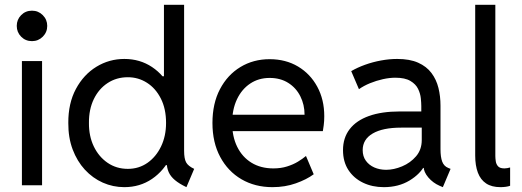

<svg xmlns="http://www.w3.org/2000/svg" viewBox="-20 -772 2177 800"><path d="M71.3 0V-517.6H155.3V0ZM113.3 -600.6Q86.4 -600.6 68.1 -619.1Q49.8 -637.7 49.8 -664.1Q49.8 -690.4 68.1 -709Q86.4 -727.5 113.3 -727.5Q139.6 -727.5 158.2 -709Q176.8 -690.4 176.8 -664.1Q176.8 -637.7 158.2 -619.1Q139.6 -600.6 113.3 -600.6Z M756.8 7.8Q727.1 -6.3 709 -21.5Q690.9 -36.6 682.9 -54.7Q674.8 -72.8 674.8 -95.7L698.2 -84H650.4L676.8 -141.6V-402.3L652.3 -454.1H663.1V-752H747.1V-143.6Q747.1 -111.3 755.4 -95.7Q763.7 -80.1 789.1 -68.4ZM498 7.8Q450.7 7.8 408.4 -11Q366.2 -29.8 333.7 -64.9Q301.3 -100.1 282.7 -149.4Q264.2 -198.7 264.6 -259.8Q264.2 -341.8 296.4 -401.6Q328.6 -461.4 381.8 -493.9Q435.1 -526.4 498 -526.4Q563 -526.4 613.5 -492.7Q664.1 -459 693.1 -398.9Q722.2 -338.9 722.7 -259.8Q722.2 -182.1 693.1 -121.6Q664.1 -61 613.5 -26.6Q563 7.8 498 7.8ZM512.7 -68.4Q558.6 -68.4 594.5 -93.5Q630.4 -118.7 651.1 -161.9Q671.9 -205.1 671.9 -259.8Q671.9 -318.8 650.1 -361.6Q628.4 -404.3 592.3 -427.2Q556.2 -450.2 512.7 -450.2Q465.3 -450.2 428.5 -426Q391.6 -401.9 370.8 -358.9Q350.1 -315.9 350.6 -259.8Q350.1 -205.1 370.8 -161.9Q391.6 -118.7 428.5 -93.5Q465.3 -68.4 512.7 -68.4Z M1115.2 7.8Q1042.5 7.8 986.1 -25.1Q929.7 -58.1 897.5 -118.2Q865.2 -178.2 865.2 -259.8Q865.2 -340.8 896.5 -400.4Q927.7 -460 981.7 -492.7Q1035.6 -525.4 1103.5 -525.4Q1170.4 -525.4 1221.7 -494.9Q1272.9 -464.4 1302 -410.6Q1331.1 -356.9 1331.1 -288.1Q1331.1 -267.1 1328.9 -250.5Q1326.7 -233.9 1325.2 -225.6H928.7V-293.9H1249Q1249 -335.9 1231.4 -370.8Q1213.9 -405.8 1181.2 -426.5Q1148.4 -447.3 1103.5 -447.3Q1057.6 -447.3 1022.5 -423.8Q987.3 -400.4 967.3 -358.2Q947.3 -315.9 947.3 -259.8Q947.3 -203.1 968.3 -160.4Q989.3 -117.7 1027.8 -94Q1066.4 -70.3 1119.1 -70.3Q1150.4 -70.3 1176 -78.4Q1201.7 -86.4 1221.4 -98.4Q1241.2 -110.4 1254.9 -122.1L1287.1 -45.9Q1257.3 -23.9 1212.6 -8.1Q1168 7.8 1115.2 7.8Z M1579.1 7.8Q1531.2 7.8 1492.7 -10.7Q1454.1 -29.3 1431.6 -63.7Q1409.2 -98.1 1409.2 -146.5Q1409.2 -197.8 1437 -233.9Q1464.8 -270 1517.6 -288.8Q1570.3 -307.6 1645.5 -307.6H1752.9V-240.2H1651.4Q1574.7 -240.2 1533 -215.8Q1491.2 -191.4 1491.2 -146.5Q1491.2 -120.6 1504.4 -102.3Q1517.6 -84 1539.8 -74.2Q1562 -64.5 1588.9 -64.5Q1621.1 -64.5 1655.5 -78.9Q1689.9 -93.3 1713.6 -120.8Q1737.3 -148.4 1737.3 -188.5V-242.2L1735.4 -272.5V-330.1Q1735.4 -342.8 1733.4 -362.5Q1731.4 -382.3 1721.9 -401.9Q1712.4 -421.4 1689.9 -434.8Q1667.5 -448.2 1627 -448.2Q1603 -448.2 1575.4 -442.1Q1547.9 -436 1521.7 -425.3Q1495.6 -414.6 1475.6 -400.4L1443.4 -475.6Q1469.2 -490.7 1501.2 -502.2Q1533.2 -513.7 1567.6 -520Q1602.1 -526.4 1634.8 -526.4Q1687.5 -526.4 1722.4 -510.7Q1757.3 -495.1 1777.8 -467.8Q1798.3 -440.4 1806.9 -405.5Q1815.4 -370.6 1815.4 -332V-150.4Q1815.4 -117.7 1822.5 -98.6Q1829.6 -79.6 1847.7 -72.3L1857.4 -68.4L1825.2 7.8L1811.5 2Q1784.2 -9.8 1764.6 -32.7Q1745.1 -55.7 1745.1 -78.1L1761.7 -72.3H1729.5L1751 -85.9Q1731.9 -47.4 1686.3 -19.8Q1640.6 7.8 1579.1 7.8Z M2065.4 7.8Q2028.8 7.8 2005.6 -7.6Q1982.4 -22.9 1971.2 -52.5Q1960 -82 1960 -124V-752H2043.9V-122.1Q2043.9 -112.3 2045.7 -100.1Q2047.4 -87.9 2055.2 -79.1Q2063 -70.3 2082 -70.3Q2087.9 -70.3 2093.8 -71.5Q2099.6 -72.8 2105.5 -74.2V2Q2098.1 4.9 2087.4 6.3Q2076.7 7.8 2065.4 7.8Z"/></svg>

Font: Reddit Sans
Style: Regular
Weight: 400
Designer: Stephen Hutchings
Foundry: Reddit
Version: Version 1.014